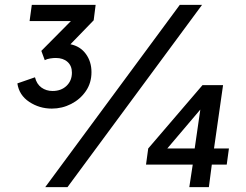

<svg xmlns="http://www.w3.org/2000/svg" viewBox="-20 -765 1006 785"><path d="M192 -321Q141 -321 99.5 -348.5Q58 -376 51 -424L123 -449Q130 -421 149.5 -407Q169 -393 195 -393Q230 -393 252 -414Q274 -435 274 -468Q274 -496 256 -512Q238 -528 208 -528Q198 -528 185 -526Q172 -524 163 -519L149 -557L270 -679H101L110 -745H371L363 -682L268 -584Q308 -576 331 -544.5Q354 -513 354 -470Q354 -426 331 -392.5Q308 -359 271 -340Q234 -321 192 -321ZM165 0 715 -745H806L256 0ZM754 0 768 -92H577L586 -158L808 -417H892L855 -158H916L907 -92H846L834 0ZM776 -158 799 -317 664 -158Z"/></svg>

Font: Plus Jakarta Sans Medium
Style: Italic
Weight: 500
Italic angle: -8°
Designer: Gumpita Rahayu
Foundry: Tokotype
Version: Version 2.071; ttfautohint (v1.8.4.7-5d5b);gftools[0.9.29]